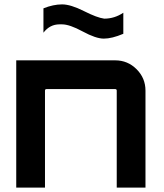

<svg xmlns="http://www.w3.org/2000/svg" viewBox="-20 -855 748 875"><path d="M505 -580Q562 -580 602.5 -539.5Q643 -499 643 -442V0H512V-442Q512 -449 505 -449H192Q185 -449 185 -442V0H54V-580ZM455 -770Q502 -770 542 -797V-701Q490 -679 453 -679Q417 -679 357 -711.5Q297 -744 263 -744H251Q207 -744 178 -706V-817Q223 -835 263 -835Q302 -835 362.5 -804.5Q423 -774 455 -770Z"/></svg>

Font: Orbitron
Style: Bold
Weight: 700
Designer: Matt McInerney
Foundry: Matt McInerney
Version: Version 001.001